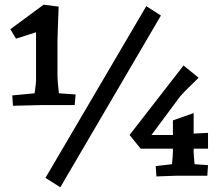

<svg xmlns="http://www.w3.org/2000/svg" viewBox="-20 -746 935 815"><path d="M32 -341 127 -350Q133 -394 133 -403V-609L48 -582L24 -622L165 -726L229 -718Q224 -593 224 -570V-422Q224 -404 230 -350L301 -345L297 -300H156L35 -297ZM173 9 601 -720 663 -680 236 49ZM530 -173 759 -468 823 -416Q757 -352 744 -336L623 -173H714V-235L802 -266V-179L863 -182V-115H802V-102Q802 -89 806 -49L863 -45L860 0H726L669 2L644 3L641 -41L710 -49Q714 -87 714 -102V-115H577Z"/></svg>

Font: Andada Pro
Style: Bold
Weight: 700
Designer: Carolina Giovagnoli
Foundry: Huerta Tipografica
Version: Version 3.005; ttfautohint (v1.8.4)